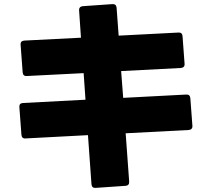

<svg xmlns="http://www.w3.org/2000/svg" viewBox="-20 -843 1040 932"><path d="M444 69 590 59C602 58 608 51 607 38L590 -196L896 -212C908 -213 915 -220 914 -232L904 -366C903 -379 896 -385 883 -384L578 -368L568 -498L858 -513C870 -514 877 -521 876 -533L866 -668C865 -680 858 -686 846 -685L556 -670L546 -805C545 -818 538 -824 525 -823L382 -813C370 -812 363 -805 364 -792L373 -660L98 -646C86 -645 79 -639 80 -626L90 -492C91 -480 97 -473 110 -474L386 -488L395 -359L91 -343C79 -342 73 -336 74 -323L84 -189C85 -177 91 -170 104 -171L407 -187L424 51C425 64 432 70 444 69Z"/></svg>

Font: LINE Seed JP_OTF ExtraBold
Style: Regular
Weight: 800
Designer: LY Corporation & Fontrix & Fontworks
Version: Version 1.013